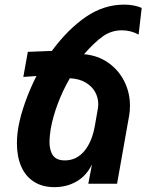

<svg xmlns="http://www.w3.org/2000/svg" viewBox="-20 -776 640 811"><path d="M51.5 -170.5Q51.5 -203.5 57.5 -238.5Q65.5 -285 85.8 -342.5Q106 -400 134 -455L78.5 -451L97.5 -557L199 -561Q268 -654 343.5 -705.2Q419 -756.5 504.5 -756.5Q525 -756.5 544.8 -752.8Q564.5 -749 578.5 -742.5L565.5 -630Q532.5 -648 494.5 -648Q451 -648 415.2 -623Q379.5 -598 335 -547Q393 -542 437 -511.2Q481 -480.5 505 -432.5Q529 -384.5 529 -329.5Q529 -307 525.5 -287.5L474.5 0H353L368.5 -81.5Q345 -33.5 303.5 -9.5Q262 14.5 210 14.5Q158.5 14.5 122.8 -8.8Q87 -32 69.2 -73.8Q51.5 -115.5 51.5 -170.5ZM380.5 -243.5 393.5 -318Q395 -327 395 -336.5Q395 -363.5 381.8 -387.5Q368.5 -411.5 341.5 -427.5Q314.5 -443.5 275 -445.5Q244 -391.5 223.8 -337.2Q203.5 -283 194.5 -233Q189 -198 189 -177.5Q189 -140.5 203.8 -119.5Q218.5 -98.5 254 -98.5Q303 -98.5 335.8 -137.5Q368.5 -176.5 380.5 -243.5Z"/></svg>

Font: JuliaMono
Style: Bold Italic
Weight: 700
Italic angle: -9°
Monospace: yes
Designer: cormullion
Foundry: corm
Version: Version 0.057; ttfautohint (v1.8.4)